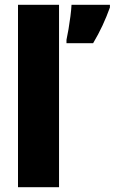

<svg xmlns="http://www.w3.org/2000/svg" viewBox="-20 -780 478 800"><path d="M226 0H55V-760H226ZM438 -749Q424 -710 407 -673.5Q390 -637 368 -600H257V-614Q261 -632 265.5 -658.5Q270 -685 273.5 -712.5Q277 -740 278 -760H438Z"/></svg>

Font: Noto Sans Myanmar UI Condensed Black
Style: Regular
Weight: 900
Width: 3
Designer: Monotype Design Team
Foundry: Monotype Imaging Inc.
Version: Version 2.103; ttfautohint (v1.8.4.7-5d5b)